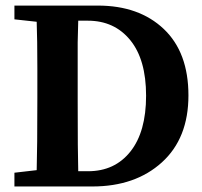

<svg xmlns="http://www.w3.org/2000/svg" viewBox="-20 -675 732 695"><path d="M334 -654.8Q483.4 -654.8 572.8 -570.1Q662.1 -485.4 662.1 -329.6Q662.1 -174.3 565.9 -87.2Q469.7 0 314 0H32.2V-49.8L112.8 -59.1Q115.2 -136.7 115.2 -319.8V-426.8Q115.2 -533.2 112.8 -596.2L32.2 -605V-654.8ZM298.8 -55.2Q395.5 -55.2 452.1 -126.5Q508.8 -197.8 508.8 -328.6Q508.8 -459.5 451.4 -529.8Q394 -600.1 297.9 -600.1H263.2Q261.2 -537.1 261.2 -521.5V-312.5Q261.2 -119.1 263.2 -55.2Z"/></svg>

Font: SourceSerifPro-Bold
Style: Bold
Weight: 700
Designer: Frank Grießhammer
Foundry: Adobe Systems Incorporated
Version: Version 1.014;PS Version 1.0;hotconv 1.0.73;makeotf.lib2.5.5